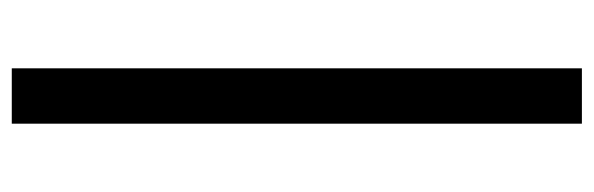

<svg xmlns="http://www.w3.org/2000/svg" viewBox="-361 -462 1008 326"><g transform="rotate(-90 143.0 -299.0)"><path d="M96 185V-783H190V185Z"/></g></svg>

Font: Ubuntu Sans Medium
Style: Regular
Weight: 500
Designer: Dalton Maag Ltd
Foundry: Dalton Maag Ltd
Version: Version 1.006; ttfautohint (v1.8.4.7-5d5b)